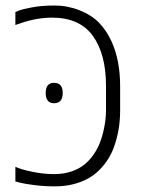

<svg xmlns="http://www.w3.org/2000/svg" viewBox="-20 -659 509 689"><path d="M379.9 -511.2Q411.1 -442.9 411.1 -350.1V-261.7Q411.1 -190.9 387.7 -127.9Q371.1 -84 337.4 -49.8Q301.3 -12.7 243.2 2Q212.4 9.8 176 9.8Q139.6 9.8 104.5 5.4Q69.3 1 52.2 -3.4L35.2 -7.8V-60.5Q55.2 -50.8 96.2 -42.5Q137.2 -34.2 172.9 -34.2Q208.5 -34.2 236.3 -43.7Q264.2 -53.2 283 -68.6Q301.8 -84 316.2 -105Q330.6 -126 338.6 -147Q346.7 -168 351.6 -190.4Q360.4 -228.5 360.4 -261.7V-350.1Q360.4 -465.3 313 -530.5Q265.6 -595.7 167 -595.7Q112.3 -595.7 55.7 -576.2Q38.1 -570.3 35.2 -569.3V-615.7Q40.5 -618.2 50.5 -622.1Q60.5 -626 95 -632.6Q129.4 -639.2 175.8 -639.2Q222.2 -639.2 265.4 -622.1Q308.6 -605 335.4 -577.4Q362.3 -549.8 379.9 -511.2ZM173.8 -361.8Q205.1 -361.8 205.1 -325.2Q205.1 -288.6 173.8 -288.6Q144 -288.6 144 -325.2Q144 -361.8 173.8 -361.8Z"/></svg>

Font: Open Sans Hebrew Light
Style: Regular
Weight: 300
Foundry: Ascender Corporation, Yanek Iontef
Version: Version 2.001;PS 002.001;hotconv 1.0.70;makeotf.lib2.5.58329